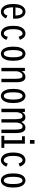

<svg xmlns="http://www.w3.org/2000/svg" viewBox="1647 -2393 756 4090"><g transform="rotate(90 2025.0 -348.0)"><path d="M229 11Q160 11 112.5 -54Q65 -119 65 -250.5Q65 -377 110 -444.5Q155 -512 228.5 -512Q276 -512 309.5 -483.8Q343 -455.5 360.8 -406.8Q378.5 -358 378.5 -297Q378.5 -280.5 377.8 -268.5Q377 -256.5 376 -248H136.5Q137 -146.5 162.2 -97.8Q187.5 -49 230 -49Q258 -49 274.5 -64.2Q291 -79.5 299 -98.5Q307 -117.5 310 -128.5L372 -99.5Q367 -83 350.2 -56.8Q333.5 -30.5 303.5 -9.8Q273.5 11 229 11ZM227 -452.5Q149.5 -452.5 138 -299.5H310V-307Q310 -343 301.8 -376.2Q293.5 -409.5 275.5 -431Q257.5 -452.5 227 -452.5Z M692.5 11Q651 11 613.5 -15.2Q576 -41.5 552.8 -99.2Q529.5 -157 529.5 -251Q529.5 -346 552.8 -403.2Q576 -460.5 613.5 -486.2Q651 -512 692.5 -512Q747 -512 780 -476.2Q813 -440.5 829 -394L763.5 -365.5Q756.5 -385 747.8 -404.8Q739 -424.5 725.8 -437.5Q712.5 -450.5 692.5 -450.5Q656.5 -450.5 629 -403.2Q601.5 -356 601.5 -251Q601.5 -147.5 629.2 -99Q657 -50.5 692.5 -50.5Q714.5 -50.5 729 -65Q743.5 -79.5 752 -99.5Q760.5 -119.5 763.5 -136L829 -109Q822 -84.5 804.2 -56.5Q786.5 -28.5 758.5 -8.8Q730.5 11 692.5 11Z M1124 11Q1084.5 11 1050.2 -15Q1016 -41 994.8 -98.5Q973.5 -156 973.5 -251Q973.5 -345.5 994.8 -402.8Q1016 -460 1050.2 -486Q1084.5 -512 1124 -512Q1163.5 -512 1198 -486Q1232.5 -460 1253.8 -402.8Q1275 -345.5 1275 -251Q1275 -156 1253.8 -98.5Q1232.5 -41 1198 -15Q1163.5 11 1124 11ZM1124 -50.5Q1144 -50.5 1161.2 -67.8Q1178.5 -85 1189.5 -128.5Q1200.5 -172 1200.5 -251Q1200.5 -328 1189.8 -371.5Q1179 -415 1161.5 -432.8Q1144 -450.5 1124 -450.5Q1104 -450.5 1086.2 -432.8Q1068.5 -415 1057.5 -371.5Q1046.5 -328 1046.5 -251Q1046.5 -172 1057.5 -128.5Q1068.5 -85 1086.2 -67.8Q1104 -50.5 1124 -50.5Z M1425.5 0V-500H1492.5L1496.5 -432.5Q1515.5 -466.5 1545.5 -489Q1575.5 -511.5 1615.5 -511.5Q1676 -511.5 1703.8 -465.5Q1731.5 -419.5 1731.5 -332.5V0H1658.5V-309Q1658.5 -376.5 1644.8 -413Q1631 -449.5 1590.5 -449.5Q1555 -449.5 1530.2 -415.2Q1505.5 -381 1498.5 -333.5V0Z M2024 11Q1984.5 11 1950.2 -15Q1916 -41 1894.8 -98.5Q1873.5 -156 1873.5 -251Q1873.5 -345.5 1894.8 -402.8Q1916 -460 1950.2 -486Q1984.5 -512 2024 -512Q2063.5 -512 2098 -486Q2132.5 -460 2153.8 -402.8Q2175 -345.5 2175 -251Q2175 -156 2153.8 -98.5Q2132.5 -41 2098 -15Q2063.5 11 2024 11ZM2024 -50.5Q2044 -50.5 2061.2 -67.8Q2078.5 -85 2089.5 -128.5Q2100.5 -172 2100.5 -251Q2100.5 -328 2089.8 -371.5Q2079 -415 2061.5 -432.8Q2044 -450.5 2024 -450.5Q2004 -450.5 1986.2 -432.8Q1968.5 -415 1957.5 -371.5Q1946.5 -328 1946.5 -251Q1946.5 -172 1957.5 -128.5Q1968.5 -85 1986.2 -67.8Q2004 -50.5 2024 -50.5Z M2296.5 0V-500H2365L2368.5 -442Q2387 -473 2414.2 -492.2Q2441.5 -511.5 2475.5 -511.5Q2556.5 -511.5 2579 -424Q2597 -462.5 2627.2 -487Q2657.5 -511.5 2698 -511.5Q2759 -511.5 2786.8 -462.2Q2814.5 -413 2814.5 -303V0H2740.5V-290.5Q2740.5 -376 2726.5 -413.5Q2712.5 -451 2673.5 -451Q2647.5 -451 2629.5 -431.5Q2611.5 -412 2601.5 -381Q2591.5 -350 2590 -315.5V0H2519V-290.5Q2519 -376 2505.2 -413.5Q2491.5 -451 2451.5 -451Q2416 -451 2395.8 -415.5Q2375.5 -380 2370 -334V0Z M2962 -705.5H3041.5V-607.5H2962ZM2872.5 0V-61.5H2966V-438.5H2883V-500H3040V-61.5H3130.5V0Z M3392.5 11Q3351 11 3313.5 -15.2Q3276 -41.5 3252.8 -99.2Q3229.5 -157 3229.5 -251Q3229.5 -346 3252.8 -403.2Q3276 -460.5 3313.5 -486.2Q3351 -512 3392.5 -512Q3447 -512 3480 -476.2Q3513 -440.5 3529 -394L3463.5 -365.5Q3456.5 -385 3447.8 -404.8Q3439 -424.5 3425.8 -437.5Q3412.5 -450.5 3392.5 -450.5Q3356.5 -450.5 3329 -403.2Q3301.5 -356 3301.5 -251Q3301.5 -147.5 3329.2 -99Q3357 -50.5 3392.5 -50.5Q3414.5 -50.5 3429 -65Q3443.5 -79.5 3452 -99.5Q3460.5 -119.5 3463.5 -136L3529 -109Q3522 -84.5 3504.2 -56.5Q3486.5 -28.5 3458.5 -8.8Q3430.5 11 3392.5 11Z M3824 11Q3784.5 11 3750.2 -15Q3716 -41 3694.8 -98.5Q3673.5 -156 3673.5 -251Q3673.5 -345.5 3694.8 -402.8Q3716 -460 3750.2 -486Q3784.5 -512 3824 -512Q3863.5 -512 3898 -486Q3932.5 -460 3953.8 -402.8Q3975 -345.5 3975 -251Q3975 -156 3953.8 -98.5Q3932.5 -41 3898 -15Q3863.5 11 3824 11ZM3824 -50.5Q3844 -50.5 3861.2 -67.8Q3878.5 -85 3889.5 -128.5Q3900.5 -172 3900.5 -251Q3900.5 -328 3889.8 -371.5Q3879 -415 3861.5 -432.8Q3844 -450.5 3824 -450.5Q3804 -450.5 3786.2 -432.8Q3768.5 -415 3757.5 -371.5Q3746.5 -328 3746.5 -251Q3746.5 -172 3757.5 -128.5Q3768.5 -85 3786.2 -67.8Q3804 -50.5 3824 -50.5Z"/></g></svg>

Font: Trispace Condensed Light
Style: Regular
Weight: 300
Width: 3
Designer: Tyler Finck
Foundry: Etcetera Type Company
Version: Version 1.210; ttfautohint (v1.8.3)